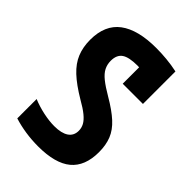

<svg xmlns="http://www.w3.org/2000/svg" viewBox="-220 -835 940 940"><g transform="rotate(45 250.0 -365.0)"><path d="M224 10Q179 10 136 3.5Q93 -3 55 -15V-149Q91 -134 132.5 -125Q174 -116 210 -116Q259 -116 285 -133.5Q311 -151 311 -185Q311 -205 301.5 -222.5Q292 -240 269.5 -258.5Q247 -277 208 -299Q144 -337 106 -372.5Q68 -408 51.5 -448.5Q35 -489 35 -540Q35 -642 100.5 -691Q166 -740 293 -740Q328 -740 365.5 -736.5Q403 -733 440 -725V-500H300V-671L349 -610Q334 -612 318 -613Q302 -614 289 -614Q230 -614 204.5 -596.5Q179 -579 179 -538Q179 -513 189.5 -492Q200 -471 225.5 -450.5Q251 -430 294 -405Q354 -370 389.5 -337.5Q425 -305 440 -267.5Q455 -230 455 -181Q455 -84 398.5 -37Q342 10 224 10Z"/></g></svg>

Font: M PLUS Code Latin
Style: Bold
Weight: 700
Designer: Coji Morishita
Foundry: UNDERFOREST DESIGN
Version: Version 1.002; ttfautohint (v1.8.3)